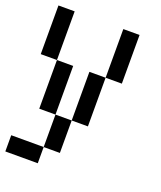

<svg xmlns="http://www.w3.org/2000/svg" viewBox="-139 -756 778 927"><g transform="rotate(20 250.0 -292.0)"><path d="M0 83.3V0H166.7V83.3ZM0 -416.7V-666.7H83.3V-416.7ZM83.3 -166.7V-416.7H166.7V-166.7ZM166.7 -166.7H250V0H166.7ZM250 -166.7V-416.7H333.3V-166.7ZM333.3 -416.7V-666.7H416.7V-416.7Z"/></g></svg>

Font: GalmuriMono11 Regular
Style: Regular
Weight: 400
Designer: Lee Minseo (quiple)
Version: Version 2.399;hotconv 1.1.1;makeotfexe 2.6.0 DEVELOPMENT